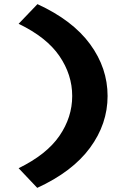

<svg xmlns="http://www.w3.org/2000/svg" viewBox="-20 -722 632 928"><path d="M160 186 70 91Q205 25 267 -65Q329 -155 329 -258Q329 -361 267 -451.5Q205 -542 70 -607L161 -702Q331 -624 415.5 -508.5Q500 -393 500 -258Q500 -123 415 -7.5Q330 108 160 186Z"/></svg>

Font: Lexend Mega
Style: Bold
Weight: 700
Version: Version 1.007